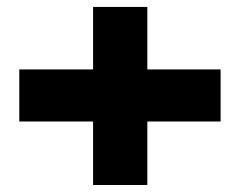

<svg xmlns="http://www.w3.org/2000/svg" viewBox="-20 -609 701 558"><path d="M36.1 -255.9V-407.2H250.5V-588.9H408.2V-407.2H621.1V-255.9H408.2V-71.3H250.5V-255.9Z"/></svg>

Font: Bert Sans Black
Style: Regular
Weight: 900
Designer: Christian Robertson, Adam Twardoch, & Cristiano Sobral
Foundry: Google
Version: Version 12.135;January 10, 2020;FontCreator 12.0.0.2547 64-b